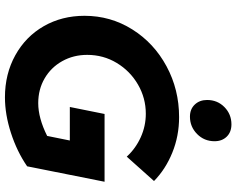

<svg xmlns="http://www.w3.org/2000/svg" viewBox="-112 -856 979 796"><g transform="rotate(90 378.0 -458.5)"><path d="M453 -402H734L670 -81Q609 -39 532 -14Q455 11 384 11Q287 11 209.5 -32Q132 -75 89 -150Q46 -225 46 -319Q46 -427 102.5 -517Q159 -607 255.5 -659Q352 -711 466 -711Q544 -711 613 -683Q682 -655 731 -607L630 -494Q596 -531 549.5 -552Q503 -573 452 -573Q387 -573 331 -540.5Q275 -508 241.5 -452.5Q208 -397 208 -330Q208 -273 234 -226.5Q260 -180 305.5 -153.5Q351 -127 408 -127Q470 -127 544 -164L563 -258H424ZM566 -858Q566 -815 536 -785.5Q506 -756 464 -756Q433 -756 414 -776Q395 -796 395 -827Q395 -870 424.5 -899Q454 -928 496 -928Q528 -928 547 -908.5Q566 -889 566 -858Z"/></g></svg>

Font: Gontserrat SemiBold
Style: Italic
Weight: 600
Italic angle: -11.3°
Designer: Julieta Ulanovsky
Foundry: Julieta Ulanovsky
Version: Version 6.001